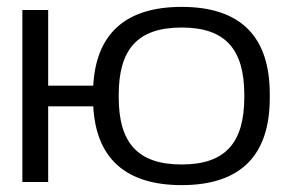

<svg xmlns="http://www.w3.org/2000/svg" viewBox="-20 -529 836 558"><path d="M45 0H120V-220H251C259 -70 344 9 508 9C680 9 764 -78 764 -244V-256C764 -422 680 -509 508 -509C344 -509 259 -430 251 -280H120V-500H45ZM325 -247V-253C325 -386 380 -449 508 -449C635 -449 690 -386 690 -253V-247C690 -114 635 -51 508 -51C380 -51 325 -114 325 -247Z"/></svg>

Font: LT Wave Light
Style: Regular
Weight: 300
Designer: Daniel Lyons
Version: Version 2.5 (Glyphs App)